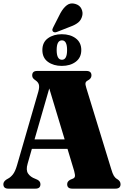

<svg xmlns="http://www.w3.org/2000/svg" viewBox="-21 -1122 742 1142"><path d="M219.5 -26.5Q219.5 0 190.5 0H28Q-1 0 -1 -26.5Q-1 -41 15.5 -53L25.5 -59Q41 -66.5 55.2 -84Q69.5 -101.5 80.5 -140L207 -577Q214.5 -604.5 210.2 -618.8Q206 -633 192.5 -642.5Q181.5 -650 176 -656.5Q170.5 -663 170.5 -673.5Q170.5 -700 200 -700H493Q523 -700 523 -673.5Q523 -654.5 500.5 -643Q490 -637.5 487.8 -628.8Q485.5 -620 492.5 -598.5L640 -118Q648.5 -88.5 656.5 -75.8Q664.5 -63 676.5 -56.5Q696 -44.5 696 -26.5Q696 0 666 0H408.5Q378.5 0 378.5 -26.5Q378.5 -43.5 398 -53.5L412.5 -59.5Q422.5 -63.5 424.5 -72.5Q426.5 -81.5 420 -105.5L380.5 -236.5H168.5L143.5 -149Q132 -110.5 146 -89.8Q160 -69 189 -58.5L201.5 -53Q219.5 -43.5 219.5 -26.5ZM184.5 -293H363.5L272 -596ZM338.5 -1044Q356 -1075.5 377 -1091.2Q398 -1107 426 -1099Q453 -1091.5 463.2 -1070Q473.5 -1048.5 468 -1027.5Q462 -1003 444.5 -988.5Q427 -974 399 -964L316 -931.5Q300 -926 292.5 -936.5Q289 -942.5 290.8 -948.5Q292.5 -954.5 296 -960.5ZM346.5 -730Q297.5 -730 264.2 -754Q231 -778 231 -824.5Q231 -870.5 264.2 -894.5Q297.5 -918.5 346.5 -918.5Q397 -918.5 429.8 -893.8Q462.5 -869 462.5 -824.5Q462.5 -779.5 429.8 -754.8Q397 -730 346.5 -730ZM347.5 -882Q316 -882 316 -824.5Q316 -766.5 347.5 -766.5Q378 -766.5 378 -824.5Q378 -882 347.5 -882Z"/></svg>

Font: Fraunces 144pt S050 Black
Style: Regular
Weight: 900
Version: Version 1.000; ttfautohint (v1.8.3)